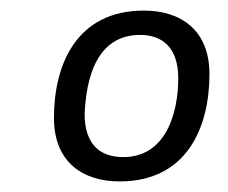

<svg xmlns="http://www.w3.org/2000/svg" viewBox="-20 -716 432 363"><path d="M252 -696C124 -696 82 -593 82 -493C82 -410 136 -373 206 -373C334 -373 376 -476 376 -576C376 -659 322 -696 252 -696ZM245 -650C286 -650 317 -627 317 -568C317 -501 293 -419 213 -419C170 -419 140 -442 140 -501C143 -567 162 -650 245 -650Z"/></svg>

Font: Chivo
Style: Italic
Weight: 400
Italic angle: -8°
Designer: Hector Gatti
Foundry: Omnibus-Type
Version: Version 1.003;PS 001.003;hotconv 1.0.70;makeotf.lib2.5.58329